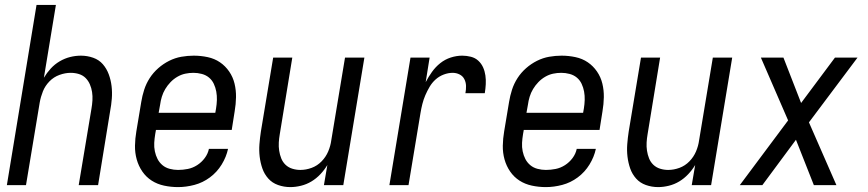

<svg xmlns="http://www.w3.org/2000/svg" viewBox="-20 -755 3540 783"><path d="M8 0 129 -735H208L159 -438Q171 -458 187 -475.5Q203 -493 223.5 -505Q244 -517 266 -522.5Q288 -528 310 -528Q336 -528 360 -519.5Q384 -511 399.5 -493Q415 -475 423.5 -452Q432 -429 435 -404Q438 -379 436 -353Q434 -327 429 -301L380 0H301L353 -312Q356 -329 357 -346Q358 -363 355.5 -379.5Q353 -396 346.5 -411Q340 -426 329 -437Q318 -448 302 -453Q286 -458 268 -458Q246 -458 222.5 -449.5Q199 -441 181.5 -423Q164 -405 155 -382.5Q146 -360 142 -337L86 0Z M706 8Q677 8 649 2Q621 -4 598.5 -18.5Q576 -33 560.5 -55.5Q545 -78 537.5 -105Q530 -132 530.5 -161Q531 -190 536 -219L556 -339Q560 -364 568 -389Q576 -414 590.5 -436.5Q605 -459 625.5 -477Q646 -495 670 -507Q694 -519 719.5 -523.5Q745 -528 770 -528Q799 -528 827 -522Q855 -516 877 -501Q899 -486 914.5 -463.5Q930 -441 936.5 -414Q943 -387 942.5 -358.5Q942 -330 937 -301L925 -225H616L613 -208Q610 -190 609 -172.5Q608 -155 611.5 -138Q615 -121 622.5 -106.5Q630 -92 642.5 -81.5Q655 -71 672 -66.5Q689 -62 706 -62Q726 -62 746 -66Q766 -70 784 -81.5Q802 -93 815 -110.5Q828 -128 832 -148H910Q903 -115 884 -84Q865 -53 836 -31.5Q807 -10 773 -1Q739 8 706 8ZM858 -295 861 -312Q864 -330 864.5 -347.5Q865 -365 862 -381.5Q859 -398 852 -413Q845 -428 832.5 -438.5Q820 -449 803 -453.5Q786 -458 769 -458Q752 -458 735.5 -454.5Q719 -451 703.5 -442Q688 -433 675.5 -420Q663 -407 654 -392Q645 -377 640 -360.5Q635 -344 633 -328L627 -295Z M1164 8Q1138 8 1114 -0.5Q1090 -9 1074 -27Q1058 -45 1050 -68Q1042 -91 1039 -116Q1036 -141 1038 -167Q1040 -193 1044 -219L1094 -520H1172L1121 -208Q1118 -191 1117 -174Q1116 -157 1118.5 -140.5Q1121 -124 1127 -109Q1133 -94 1144.5 -83Q1156 -72 1172 -67Q1188 -62 1205 -62Q1228 -62 1251 -70.5Q1274 -79 1291.5 -97Q1309 -115 1318.5 -137.5Q1328 -160 1331 -183L1387 -520H1466L1380 0H1301L1315 -82Q1303 -62 1286.5 -44.5Q1270 -27 1250 -15Q1230 -3 1207.5 2.5Q1185 8 1164 8Z M1568 0 1654 -520H1732L1716 -420Q1727 -441 1741.5 -461.5Q1756 -482 1775.5 -497.5Q1795 -513 1818.5 -520.5Q1842 -528 1865 -528Q1883 -528 1900.5 -523.5Q1918 -519 1930.5 -507.5Q1943 -496 1950 -480.5Q1957 -465 1959.5 -447.5Q1962 -430 1961 -411.5Q1960 -393 1957 -375H1878Q1881 -390 1880.5 -405Q1880 -420 1873.5 -432.5Q1867 -445 1854 -451.5Q1841 -458 1826 -458Q1808 -458 1789.5 -451Q1771 -444 1756.5 -431Q1742 -418 1732 -401Q1722 -384 1714.5 -366.5Q1707 -349 1702.5 -331Q1698 -313 1695 -295L1646 0Z M2206 8Q2177 8 2149 2Q2121 -4 2098.5 -18.5Q2076 -33 2060.5 -55.5Q2045 -78 2037.5 -105Q2030 -132 2030.5 -161Q2031 -190 2036 -219L2056 -339Q2060 -364 2068 -389Q2076 -414 2090.5 -436.5Q2105 -459 2125.5 -477Q2146 -495 2170 -507Q2194 -519 2219.5 -523.5Q2245 -528 2270 -528Q2299 -528 2327 -522Q2355 -516 2377 -501Q2399 -486 2414.5 -463.5Q2430 -441 2436.5 -414Q2443 -387 2442.5 -358.5Q2442 -330 2437 -301L2425 -225H2116L2113 -208Q2110 -190 2109 -172.5Q2108 -155 2111.5 -138Q2115 -121 2122.5 -106.5Q2130 -92 2142.5 -81.5Q2155 -71 2172 -66.5Q2189 -62 2206 -62Q2226 -62 2246 -66Q2266 -70 2284 -81.5Q2302 -93 2315 -110.5Q2328 -128 2332 -148H2410Q2403 -115 2384 -84Q2365 -53 2336 -31.5Q2307 -10 2273 -1Q2239 8 2206 8ZM2358 -295 2361 -312Q2364 -330 2364.5 -347.5Q2365 -365 2362 -381.5Q2359 -398 2352 -413Q2345 -428 2332.5 -438.5Q2320 -449 2303 -453.5Q2286 -458 2269 -458Q2252 -458 2235.5 -454.5Q2219 -451 2203.5 -442Q2188 -433 2175.5 -420Q2163 -407 2154 -392Q2145 -377 2140 -360.5Q2135 -344 2133 -328L2127 -295Z M2664 8Q2638 8 2614 -0.5Q2590 -9 2574 -27Q2558 -45 2550 -68Q2542 -91 2539 -116Q2536 -141 2538 -167Q2540 -193 2544 -219L2594 -520H2672L2621 -208Q2618 -191 2617 -174Q2616 -157 2618.5 -140.5Q2621 -124 2627 -109Q2633 -94 2644.5 -83Q2656 -72 2672 -67Q2688 -62 2705 -62Q2728 -62 2751 -70.5Q2774 -79 2791.5 -97Q2809 -115 2818.5 -137.5Q2828 -160 2831 -183L2887 -520H2966L2880 0H2801L2815 -82Q2803 -62 2786.5 -44.5Q2770 -27 2750 -15Q2730 -3 2707.5 2.5Q2685 8 2664 8Z M2997 0 3194 -264 3083 -520H3175L3247 -335L3385 -520H3477L3279 -256L3391 0H3299L3226 -185L3089 0Z"/></svg>

Font: Iosevka SS04 Oblique
Style: Regular
Weight: 400
Italic angle: -9°
Monospace: yes
Designer: Belleve Invis
Foundry: Belleve Invis
Version: Version 19.0.0; ttfautohint (v1.8.4)